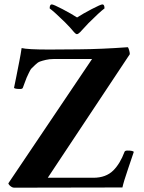

<svg xmlns="http://www.w3.org/2000/svg" viewBox="-20 -869 665 889"><path d="M336.9 -788.1Q362.3 -804.7 404.3 -826.7Q446.3 -848.6 454.1 -848.6Q463.9 -848.6 463.9 -830.1Q440.4 -812.5 389.6 -761.7Q385.7 -757.8 350.6 -719.7Q341.8 -710.9 335.9 -710.9Q331.1 -710.9 323.2 -719.7Q305.7 -741.2 281.2 -765.6Q233.4 -812.5 210 -830.1Q210 -848.6 219.7 -848.6Q227.5 -848.6 269.5 -826.7Q311.5 -804.7 336.9 -788.1ZM227.5 -595.7Q209 -595.7 192.4 -591.8Q175.8 -587.9 165 -584Q154.3 -580.1 143.1 -568.8Q131.8 -557.6 126.5 -552.7Q121.1 -547.9 113.3 -530.8Q105.5 -513.7 103.5 -509.8Q101.6 -505.9 94.2 -485.4Q86.9 -464.8 85.9 -462.9Q84 -457 73.2 -457Q49.8 -457 44.9 -461.9Q48.8 -480.5 56.2 -517.6Q63.5 -554.7 69.8 -586.9Q76.2 -619.1 80.1 -646.5Q107.4 -639.6 208 -639.6L344.7 -640.6Q452.1 -641.6 571.3 -650.4Q574.2 -649.4 577.6 -637.7Q581.1 -626 581.1 -618.2L201.2 -45.9H412.1Q470.7 -45.9 504.9 -80.1Q536.1 -111.3 556.6 -166Q558.6 -171.9 570.3 -171.9Q593.8 -171.9 599.6 -166Q594.7 -150.4 573.2 -87.9Q551.8 -25.4 546.9 -1L44.9 0Q39.1 0 32.2 -4.4Q25.4 -8.8 21.5 -14.2Q17.6 -19.5 19.5 -21.5L406.2 -595.7Z"/></svg>

Font: Crimson
Style: Bold
Weight: 700
Version: Version 0.8 ; ttfautohint (v1.00) -l 8 -r 50 -G 200 -x 14 -D